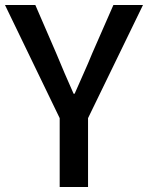

<svg xmlns="http://www.w3.org/2000/svg" viewBox="-21 -754 595 772"><path d="M-1 -734 219 -279V-2H333V-279L554 -734H435L350 -540C327 -483 303 -433 279 -377H275C250 -433 228 -484 205 -540L121 -734Z"/></svg>

Font: Bithumb Trading Sans Medium
Style: Regular
Weight: 500
Designer: Ham Hyungwon
Foundry: Bithumb
Version: Version 1.200;FEAKit 1.0